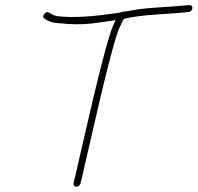

<svg xmlns="http://www.w3.org/2000/svg" viewBox="-20 -682 765 743"><path d="M150.8 -627C145.2 -619 146.1 -613 153.5 -609L161.7 -604C167.8 -600.7 174 -598 180.4 -596C187.3 -593.8 209.3 -591.5 246.4 -589.1C283.5 -586.7 321.5 -588.4 360.3 -594.3C399.1 -600.1 421.6 -603.3 427.7 -604C425.5 -598.7 422.5 -592.3 418.7 -585C399.9 -544.8 360.2 -391.1 299.6 -124C288.6 -75.3 280 -38 273.9 -12L264.9 26C263.7 29.3 264.2 32.5 266.4 35.5C268.6 38.5 271.3 40.2 274.6 40.5C277.9 40.8 281.2 39.8 284.6 37.5C287.9 35.2 290.3 32 291.6 28L300.6 -10C306.7 -36 315.3 -73.3 326.3 -122C388.1 -394.1 427.1 -545.8 443.4 -577C447.2 -584.3 450.2 -590.7 452.4 -596C454.6 -601.3 456.9 -605.7 459.5 -609C487.9 -616.8 535.2 -622.8 601.3 -627C651.4 -630.2 682.5 -632.5 694.4 -634L709.7 -636C713.7 -636 717.1 -637.5 719.9 -640.5C722.8 -643.5 724.3 -646.8 724.5 -650.5C724.8 -654.2 723.6 -657.2 721 -659.5C718.3 -661.8 715 -662.7 710.9 -662L695.7 -661C683.6 -659.4 652.8 -657.1 603.3 -653.9C553.8 -650.8 518.5 -647.2 497.5 -643.1C476.4 -639 463.7 -637 459.4 -637C455.1 -637 451.1 -636 447.4 -634C345.6 -617.5 265 -612.5 205.7 -619C193.6 -620.3 181.8 -625 170.3 -633C162.9 -637 156.4 -635 150.8 -627Z"/></svg>

Font: Proton
Style: BdIt
Weight: 500
Version: Version 1.017